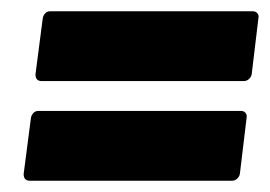

<svg xmlns="http://www.w3.org/2000/svg" viewBox="-20 -480 479 341"><path d="M43 -348 56 -448Q57 -453 60.5 -456.5Q64 -460 69 -460H429Q434 -460 437 -456.5Q440 -453 439 -448L427 -348Q426 -343 422 -339.5Q418 -336 413 -336H54Q43 -336 43 -348ZM22 -171 35 -271Q36 -276 39.5 -279.5Q43 -283 48 -283H408Q413 -283 416 -279.5Q419 -276 418 -271L406 -171Q405 -166 401 -162.5Q397 -159 392 -159H33Q22 -159 22 -171Z"/></svg>

Font: Barlow Condensed ExtraBold
Style: Italic
Weight: 800
Width: 3
Italic angle: -7°
Designer: Jeremy Tribby
Foundry: Tribby Type
Version: Version 1.408